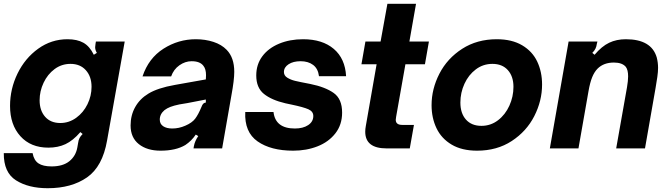

<svg xmlns="http://www.w3.org/2000/svg" viewBox="-20 -783 3529 1013"><path d="M0 25H152Q159 63 183 79Q207 95 252 95Q312 95 346 67.5Q380 40 388 -5L392 -28Q394 -44 399.5 -54.5Q405 -65 416 -76L404 -86Q365 -41 325.5 -22.5Q286 -4 235 -4Q142 -4 87.5 -64.5Q33 -125 33 -224Q33 -314 72.5 -395Q112 -476 181.5 -526Q251 -576 336 -576Q387 -576 420 -557.5Q453 -539 475 -494L491 -504Q482 -519 482 -534Q482 -538 484 -552L486 -564H638L545 -42Q521 96 439 153Q357 210 232 210Q130 210 64.5 168.5Q-1 127 0 25ZM463 -325Q463 -379 433 -412.5Q403 -446 352 -446Q305 -446 268 -418.5Q231 -391 210 -346.5Q189 -302 189 -254Q189 -200 218 -167Q247 -134 298 -134Q344 -134 382 -161.5Q420 -189 441.5 -233Q463 -277 463 -325Z M669 -121Q669 -175 693.5 -218.5Q718 -262 763 -289Q812 -319 903 -335L1066 -364Q1067 -371 1067 -386Q1067 -419 1053 -436Q1035 -460 991 -460Q957 -460 926.5 -438.5Q896 -417 883 -380H732Q764 -476 842.5 -526Q921 -576 1013 -576Q1063 -576 1106 -562Q1149 -548 1176 -520Q1216 -479 1216 -404Q1216 -361 1201 -280L1152 0H1001L1003 -12Q1008 -39 1026 -65L1013 -73Q991 -40 958 -18Q908 12 827 12Q756 12 712.5 -22.5Q669 -57 669 -121ZM958 -120Q993 -135 1009.5 -156.5Q1026 -178 1043 -219Q1047 -230 1052 -235.5Q1057 -241 1066 -242V-258L968 -239L926 -232Q897 -226 879 -219Q861 -212 848 -202Q823 -181 823 -152Q823 -129 841 -117Q859 -105 889 -105Q924 -105 958 -120Z M1274 -192H1423Q1433 -105 1536 -105Q1579 -105 1606 -123Q1633 -141 1633 -171Q1633 -195 1607 -206.5Q1581 -218 1519 -231Q1497 -235 1486 -238Q1413 -255 1372.5 -287.5Q1332 -320 1332 -385Q1332 -443 1364 -486Q1396 -529 1452.5 -552.5Q1509 -576 1579 -576Q1681 -576 1741 -525Q1801 -474 1806 -381H1663Q1658 -421 1632 -440.5Q1606 -460 1566 -460Q1527 -460 1502.5 -444Q1478 -428 1478 -403Q1478 -384 1496 -373Q1514 -362 1536.5 -356.5Q1559 -351 1617 -340Q1696 -324 1740.5 -292.5Q1785 -261 1785 -189Q1785 -125 1749.5 -79.5Q1714 -34 1655.5 -11Q1597 12 1527 12Q1409 12 1339 -37Q1269 -86 1274 -192Z M2020 0Q1907 0 1907 -88Q1907 -102 1910 -118L1967 -444H1887L1908 -564H1988L2024 -763H2175L2140 -564H2243L2222 -444H2119L2070 -167Q2068 -157 2068 -151Q2068 -124 2102 -124H2164L2142 0Z M2257 -228Q2257 -314 2298.5 -394.5Q2340 -475 2418.5 -525.5Q2497 -576 2601 -576Q2681 -576 2735 -544Q2789 -512 2814.5 -458Q2840 -404 2840 -337Q2840 -251 2799 -170.5Q2758 -90 2680 -39Q2602 12 2497 12Q2417 12 2363 -20Q2309 -52 2283 -106.5Q2257 -161 2257 -228ZM2689 -325Q2689 -380 2659.5 -413Q2630 -446 2578 -446Q2529 -446 2490.5 -417Q2452 -388 2430.5 -341Q2409 -294 2409 -242Q2409 -185 2438.5 -152Q2468 -119 2520 -119Q2569 -119 2607.5 -148.5Q2646 -178 2667.5 -225.5Q2689 -273 2689 -325Z M2881 0 2980 -564H3132L3129 -552Q3127 -537 3121.5 -526Q3116 -515 3105 -504L3117 -494Q3155 -539 3194 -557.5Q3233 -576 3282 -576Q3417 -576 3445 -480Q3452 -453 3452 -425Q3452 -404 3448 -376.5Q3444 -349 3439 -320L3383 0H3231L3288 -322Q3294 -357 3294 -380Q3294 -414 3282 -430Q3263 -453 3219 -453Q3165 -453 3133 -421Q3116 -404 3104.5 -376Q3093 -348 3085 -302L3032 0Z"/></svg>

Font: Open Sauce Sans ExBold Italic
Style: Regular
Weight: 800
Italic angle: -10°
Designer: Alfredo Marco Pradil
Foundry: Creative Sauce Fz LLC
Version: Version 1.477